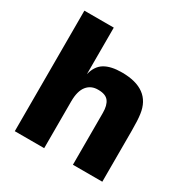

<svg xmlns="http://www.w3.org/2000/svg" viewBox="-167 -868 974 1007"><g transform="rotate(30 320.0 -365.0)"><path d="M236 -730V-448Q249 -502 287 -525Q325 -548 391 -548Q564 -548 583 -407Q588 -373 588 -309V0H410V-314Q410 -360 392 -383.5Q374 -407 330 -407Q286 -408 261 -377Q236 -346 236 -283V0H58V-730Z"/></g></svg>

Font: Nacelle Heavy
Style: Regular
Weight: 800
Designer: Sora Sagano
Foundry: Sora Sagano
Version: Version 1.000;FEAKit 1.0